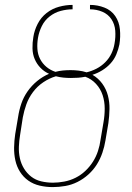

<svg xmlns="http://www.w3.org/2000/svg" viewBox="-20 -755 540 783"><path d="M195 8Q168 8 142 2Q116 -4 95.5 -18.5Q75 -33 61.5 -54.5Q48 -76 42.5 -101.5Q37 -127 37.5 -154Q38 -181 42 -208L54 -279Q58 -306 67 -332.5Q76 -359 92.5 -382.5Q109 -406 131.5 -424.5Q154 -443 180 -454Q160 -463 145 -478.5Q130 -494 121.5 -514Q113 -534 112.5 -557.5Q112 -581 116 -604Q120 -631 133.5 -657.5Q147 -684 170 -702Q193 -720 221 -727.5Q249 -735 276 -735V-717Q252 -717 227.5 -710.5Q203 -704 182.5 -688Q162 -672 150.5 -648.5Q139 -625 135 -601Q131 -578 132.5 -555.5Q134 -533 143.5 -514.5Q153 -496 169 -482.5Q185 -469 206 -462Q221 -466 236.5 -467.5Q252 -469 268 -469Q284 -469 301 -467Q318 -465 333 -460Q354 -465 373.5 -475Q393 -485 409 -501Q425 -517 434.5 -537Q444 -557 447 -577Q452 -604 450 -630Q448 -656 434.5 -676.5Q421 -697 397.5 -707Q374 -717 347 -717V-735Q378 -735 406 -724Q434 -713 450 -689.5Q466 -666 469 -635.5Q472 -605 467 -574Q463 -554 454.5 -533.5Q446 -513 431 -496.5Q416 -480 396.5 -468Q377 -456 357 -450Q381 -436 397 -414Q413 -392 420 -365.5Q427 -339 426.5 -310.5Q426 -282 422 -253L410 -182Q406 -157 397.5 -132Q389 -107 375 -84.5Q361 -62 340.5 -43.5Q320 -25 296 -13Q272 -1 246 3.5Q220 8 195 8ZM196 -10Q218 -10 242 -14.5Q266 -19 288 -30Q310 -41 328 -58Q346 -75 359 -95.5Q372 -116 379.5 -139Q387 -162 390 -185L402 -256Q407 -284 407 -312.5Q407 -341 398.5 -367Q390 -393 371.5 -413Q353 -433 328 -442Q313 -439 298.5 -438Q284 -437 269 -437Q254 -437 238.5 -438.5Q223 -440 208 -444Q181 -436 156.5 -419.5Q132 -403 114.5 -379.5Q97 -356 87.5 -329.5Q78 -303 73 -276L62 -205Q58 -181 57 -157Q56 -133 61 -110Q66 -87 78 -67.5Q90 -48 107.5 -34.5Q125 -21 148 -15.5Q171 -10 196 -10Z"/></svg>

Font: Iosevka Term Curly Th Obl
Style: Regular
Weight: 100
Italic angle: -9°
Designer: Belleve Invis
Foundry: Belleve Invis
Version: Version 32.3.0